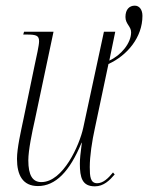

<svg xmlns="http://www.w3.org/2000/svg" viewBox="-20 -648 523 678"><path d="M315 10C346 10 367 -11 385 -32L379 -39C362 -18 344 -1 323 -1C299 -1 297 -25 297 -58C297 -97 305 -150 315 -195L363 -422C429 -452 483 -516 483 -592C483 -614 472 -628 456 -628C437 -628 423 -615 423 -588C423 -563 443 -555 443 -534C443 -496 408 -453 366 -434L387 -536H347L274 -197C261 -136 203 -5 126 -5C95 -5 80 -29 80 -82C80 -117 93 -180 103 -224L169 -536H65L62 -526H75C109 -526 118 -522 118 -502C118 -488 109 -449 102 -416L63 -228C54 -185 40 -125 40 -87C40 -30 60 9 114 9C176 9 226 -42 268 -144H269C264 -106 262 -86 262 -70C262 -21 270 10 315 10Z"/></svg>

Font: Noto Serif Display ExtraCondensed ExtraLight
Style: Italic
Weight: 200
Width: 2
Italic angle: -12°
Designer: Monotype Design Team
Foundry: Monotype Imaging Inc.
Version: Version 2.009